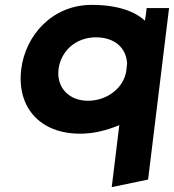

<svg xmlns="http://www.w3.org/2000/svg" viewBox="-20 -525 713 787"><path d="M308 23C366 23 418 9 469 -12L438 242L587 211L673 -492H581L580 -482C579 -474 577 -455 574 -440C535 -477 464 -505 356 -505C194 -505 84 -380 67 -241C48 -85 144 23 308 23ZM341 -112C258 -112 211 -171 220 -241C229 -315 290 -372 373 -372C450 -372 497 -329 501 -266C500 -257 499 -246 498 -237C489 -166 420 -112 341 -112Z"/></svg>

Font: Bluebird
Style: SfBdExtObl
Weight: 700
Designer: Jasper
Foundry: Cannot Into Space Fonts
Version: Version 0.98